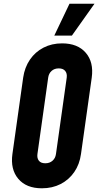

<svg xmlns="http://www.w3.org/2000/svg" viewBox="-20 -1000 534 1036"><path d="M206 16Q122 16 78.8 -35Q35.5 -86 47 -169L105 -581Q113 -636.5 141.5 -678.2Q170 -720 214.8 -743Q259.5 -766 315 -766Q399 -766 442.8 -715.2Q486.5 -664.5 475 -581L417 -169Q409.5 -113.5 380.8 -71.8Q352 -30 307.2 -7Q262.5 16 206 16ZM224.5 -119Q248 -119 263.5 -132.8Q279 -146.5 282 -169L340 -581Q343 -603.5 331.8 -617.2Q320.5 -631 297 -631Q273.5 -631 258.2 -617.2Q243 -603.5 240 -581L182 -169Q179 -146.5 189.8 -132.8Q200.5 -119 224.5 -119ZM273 -808 355 -980H490L368 -808Z"/></svg>

Font: Mohave Light
Style: Bold Italic
Weight: 700
Italic angle: -8°
Version: Version 2.003